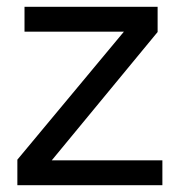

<svg xmlns="http://www.w3.org/2000/svg" viewBox="-20 -544 540 564"><path d="M443 -524V-450L132 -73H457V0H31V-75L344 -451H52V-524Z"/></svg>

Font: Ekushey Bangla
Style: Regular
Weight: 400
Designer: Al Mamun Sumon
Foundry: Al Mamun Sumon
Version: Version 1.0